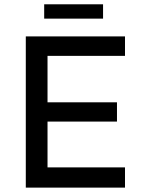

<svg xmlns="http://www.w3.org/2000/svg" viewBox="-20 -856 648 876"><path d="M181.6 -771V-836.4H450.2V-771ZM97.7 0V-689.9H550.3V-601.1H196.8V-389.2H513.7V-301.3H196.8V-92.3H550.3V0Z"/></svg>

Font: HK Grotesk Medium
Style: Regular
Weight: 500
Designer: Alfredo Marco Pradil and Stefan Peev
Foundry: Hanken Design Co.
Version: Version 1.045;PS 001.045;hotconv 1.0.88;makeotf.lib2.5.64775